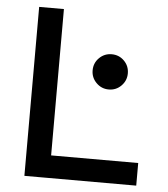

<svg xmlns="http://www.w3.org/2000/svg" viewBox="-51 -739 688 785"><g transform="rotate(5 293.0 -346.5)"><path d="M78.1 0V-693.4H179.7V0ZM78.1 0V-92.8H537.1V0ZM390.6 -381.8Q360.8 -381.8 339.6 -403.1Q318.4 -424.3 318.4 -454.1Q318.4 -484.4 339.6 -505.4Q360.8 -526.4 390.6 -526.4Q420.9 -526.4 441.9 -505.4Q462.9 -484.4 462.9 -454.1Q462.9 -424.3 441.9 -403.1Q420.9 -381.8 390.6 -381.8Z"/></g></svg>

Font: Cascadia Code
Style: Regular
Weight: 400
Designer: Aaron Bell
Foundry: Saja Typeworks
Version: Version 2404.023